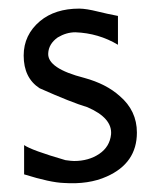

<svg xmlns="http://www.w3.org/2000/svg" viewBox="-20 -417 373 446"><path d="M228 -7Q186 12 128 8Q97 7 36 -12V-80Q53 -68 132 -45Q146 -43 152 -43Q186 -43 210.5 -59.5Q235 -76 238 -105Q241 -143 183 -168Q146 -179 72 -212Q35 -236 35 -288Q35 -336 73 -368Q108 -397 164 -397Q180 -397 208 -390Q228 -385 254 -380V-313Q209 -340 155 -342Q134 -342 114 -330Q93 -315 92 -293Q90 -258 176 -236Q227 -222 258 -194Q298 -160 298 -109Q298 -38 228 -7Z"/></svg>

Font: GFS Neohellenic Rg
Style: Regular
Weight: 400
Designer: Takis Katsoulidis and George D. Matthiopoulos
Foundry: Takis Katsoulidis and George D. Matthiopoulos
Version: Version 1.0